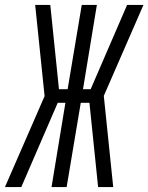

<svg xmlns="http://www.w3.org/2000/svg" viewBox="-45 -755 599 775"><path d="M-25 0 135 -367 97 -735H158L193 -395H228L285 -735H346L290 -395H321L468 -735H534L374 -368L412 0H351L316 -340H281L224 0H163L219 -340H188L41 0Z"/></svg>

Font: Iosevka SS04 Light
Style: Italic
Weight: 300
Italic angle: -9°
Monospace: yes
Designer: Belleve Invis
Foundry: Belleve Invis
Version: Version 19.0.0; ttfautohint (v1.8.4)